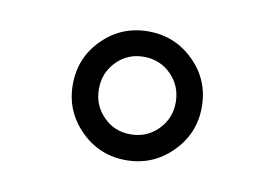

<svg xmlns="http://www.w3.org/2000/svg" viewBox="-43 -822 561 393"><g transform="rotate(10 237.5 -626.0)"><path d="M104 -626Q104 -682.1 143.1 -720.9Q182.1 -759.8 237.8 -759.8Q293.5 -759.8 332.8 -720.9Q372.1 -682.1 372.1 -626Q372.1 -570.8 332.8 -531.5Q293.5 -492.2 237.8 -492.2Q182.1 -492.2 143.1 -531.5Q104 -570.8 104 -626ZM317.9 -626Q317.9 -660.2 294.7 -683.6Q271.5 -707 237.8 -707Q204.1 -707 181.2 -683.6Q158.2 -660.2 158.2 -626Q158.2 -592.8 181.2 -569.3Q204.1 -545.9 237.8 -545.9Q271.5 -545.9 294.7 -569.3Q317.9 -592.8 317.9 -626Z"/></g></svg>

Font: Oakes Grotesk Medium
Style: Regular
Weight: 500
Designer: Samuel Oakes
Foundry: Samuel Oakes
Version: Version 1.000;PS 001.000;hotconv 1.0.88;makeotf.lib2.5.64775